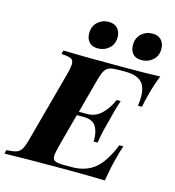

<svg xmlns="http://www.w3.org/2000/svg" viewBox="-161 -917 928 1017"><g transform="rotate(15 302.5 -408.5)"><path d="M648 -608Q626 -554 611 -494Q602 -462 596 -428H574Q578 -462 578 -475Q578 -535 549.5 -560Q521 -585 462 -585H431Q396 -585 378.5 -579.5Q361 -574 350.5 -557Q340 -540 330 -502L280 -316H326Q372 -316 405.5 -349.5Q439 -383 457 -428H479Q462 -377 445 -306Q438 -281 431.5 -254.5Q425 -228 418 -184H396Q399 -231 381 -263.5Q363 -296 311 -296H274L223 -106Q214 -68 214 -57Q214 -36 228.5 -29.5Q243 -23 281 -23H318Q395 -23 444.5 -63Q494 -103 533 -200H555Q543 -168 533 -124Q520 -79 507 0Q439 -3 278 -3Q65 -3 -43 0L-39 -20Q-3 -22 15 -28Q33 -34 43.5 -51Q54 -68 64 -106L171 -502Q179 -536 179 -550Q179 -572 164.5 -579Q150 -586 112 -588L117 -608Q224 -605 437 -605Q584 -605 648 -608ZM311 -817Q342 -817 359 -798.5Q376 -780 376 -750Q376 -711 350 -688.5Q324 -666 289 -666Q258 -666 241.5 -684Q225 -702 225 -732Q225 -771 250 -794Q275 -817 311 -817ZM551 -817Q582 -817 599 -798.5Q616 -780 616 -750Q616 -711 590 -688.5Q564 -666 529 -666Q497 -666 481 -684Q465 -702 465 -732Q465 -771 490 -794Q515 -817 551 -817Z"/></g></svg>

Font: Playfair Display SC
Style: Bold Italic
Weight: 700
Italic angle: -14°
Designer: Claus Eggers Sørensen
Foundry: Claus Eggers Sørensen
Version: Version 1.200; ttfautohint (v1.6)